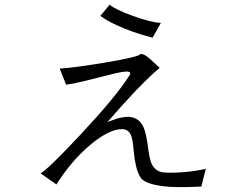

<svg xmlns="http://www.w3.org/2000/svg" viewBox="-20 -796 1040 793"><path d="M432.6 -776.4 394.5 -730.5Q426.8 -705.1 495.1 -677.7Q553.7 -654.3 610.4 -640.6L644.5 -701.2Q600.6 -704.1 528.3 -730.5Q458 -755.9 432.6 -776.4ZM226.6 -512.7 252.9 -446.3Q279.3 -449.2 319.3 -459Q343.8 -464.8 393.6 -477.5Q470.7 -498 494.1 -500Q531.2 -503.9 510.7 -478.5Q457 -394.5 312.5 -240.2Q177.7 -95.7 147.5 -80.1L212.9 -34.2Q275.4 -132.8 354.5 -199.2Q431.6 -262.7 483.4 -262.7Q510.7 -262.7 521.5 -236.3Q528.3 -219.7 532.2 -172.9Q536.1 -133.8 541 -114.3Q547.9 -81.1 562.5 -59.6Q587.9 -31.2 679.7 -24.4Q729.5 -21.5 809.6 -25.4H811.5L830.1 -98.6Q792 -89.8 739.3 -85Q686.5 -81.1 653.3 -84Q620.1 -88.9 605.5 -121.1Q596.7 -141.6 590.8 -192.4Q583 -249 572.3 -271.5Q554.7 -309.6 513.7 -313.5Q491.2 -313.5 467.8 -307.6Q455.1 -303.7 433.6 -295.9L422.9 -291Q488.3 -366.2 542 -422.9Q604.5 -487.3 639.6 -515.6L614.3 -539.1Q594.7 -557.6 585.9 -563.5Q572.3 -573.2 560.5 -573.2Q552.7 -560.5 417 -538.1Q290 -516.6 226.6 -512.7Z"/></svg>

Font: DotumChe
Style: Regular
Weight: 400
Monospace: yes
Version: Version 2.21